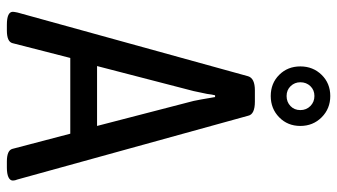

<svg xmlns="http://www.w3.org/2000/svg" viewBox="-226 -730 958 545"><g transform="rotate(90 252.5 -457.0)"><path d="M13 -15Q13 -18 15 -28L196 -683Q202 -702 236 -702H268Q304 -702 308 -683L489 -28Q492 -21 492 -15Q492 -7 482.5 -2.5Q473 2 455 2H438Q406 2 402 -14L359 -178H144L102 -14Q98 2 66 2H50Q13 2 13 -15ZM337 -254 266 -528Q263 -541 255 -589H250Q248 -582 246 -566L238 -528L167 -254ZM168 -831Q168 -867 192 -891.5Q216 -916 252 -916Q288 -916 312.5 -891.5Q337 -867 337 -831Q337 -795 312.5 -771Q288 -747 252 -747Q216 -747 192 -771Q168 -795 168 -831ZM292 -831Q292 -848 280.5 -859.5Q269 -871 252 -871Q235 -871 224 -859.5Q213 -848 213 -831Q213 -815 224 -803.5Q235 -792 252 -792Q269 -792 280.5 -803Q292 -814 292 -831Z"/></g></svg>

Font: Asap Condensed
Style: Regular
Weight: 400
Designer: Pablo Cosgaya
Foundry: Omnibus-Type
Version: Version 1.010; ttfautohint (v1.8)